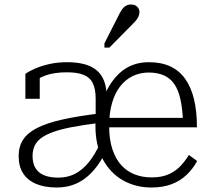

<svg xmlns="http://www.w3.org/2000/svg" viewBox="-20 -824 945 855"><path d="M425 -319 424 -277Q354 -268 303 -258.5Q252 -249 217.5 -236.5Q183 -224 163 -209Q143 -194 134 -174Q125 -154 125 -129Q125 -97 138 -75.5Q151 -54 176.5 -43.5Q202 -33 239 -33Q281 -33 314 -50Q347 -67 374.5 -100.5Q402 -134 425 -184L453 -152Q433 -112 410 -81.5Q387 -51 360 -30.5Q333 -10 301.5 0.5Q270 11 232 11Q179 11 141 -5Q103 -21 83 -52Q63 -83 63 -129Q63 -171 82.5 -201.5Q102 -232 145 -254Q188 -276 257 -291.5Q326 -307 425 -319ZM279 -547Q320 -547 352.5 -539Q385 -531 408 -513Q431 -495 443 -465Q455 -435 455 -391L406 -298V-384Q406 -427 393.5 -453Q381 -479 353 -490.5Q325 -502 278 -502Q221 -502 183 -488Q145 -474 123 -455Q121 -461 122.5 -467.5Q124 -474 129 -480.5Q134 -487 141 -490.5Q148 -494 157 -494V-384H93V-495Q108 -506 135 -518Q162 -530 198.5 -538.5Q235 -547 279 -547ZM655 -34Q702 -34 733.5 -49Q765 -64 785.5 -86.5Q806 -109 821 -134L858 -107Q839 -72 810.5 -45Q782 -18 743.5 -3.5Q705 11 654 11Q584 11 527.5 -21Q471 -53 438 -114.5Q405 -176 405 -264Q405 -293 407.5 -311.5Q410 -330 414 -342Q418 -354 423.5 -360.5Q429 -367 435 -371Q448 -411 467.5 -443Q487 -475 512.5 -498.5Q538 -522 570.5 -534.5Q603 -547 643 -547Q698 -547 738 -528.5Q778 -510 804.5 -473Q831 -436 844 -382Q857 -328 857 -257H443L442 -299H814L795 -279Q793 -339 783.5 -381.5Q774 -424 756 -450Q738 -476 709.5 -488.5Q681 -501 642 -501Q604 -501 571.5 -485.5Q539 -470 515.5 -440Q492 -410 479 -365.5Q466 -321 466 -263Q466 -203 480.5 -159.5Q495 -116 520 -88.5Q545 -61 579.5 -47.5Q614 -34 655 -34ZM505 -749Q513 -766 521 -778.5Q529 -791 539.5 -797.5Q550 -804 563 -804Q581 -804 591 -794Q601 -784 601 -770Q601 -760 596.5 -750Q592 -740 583.5 -730.5Q575 -721 565 -711L467 -612H445V-631Z"/></svg>

Font: Roboto Serif 20pt ExtraLight
Style: Regular
Weight: 250
Version: Version 1.008